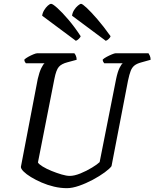

<svg xmlns="http://www.w3.org/2000/svg" viewBox="-20 -982 806 1002"><path d="M329 0Q296 0 262 -8Q228 -16 197 -29.5Q166 -43 141.5 -58Q117 -73 103 -87Q89 -101 89 -111L177 -570Q185 -605 195.5 -626.5Q206 -648 213 -652H115Q113 -654 110 -659Q107 -664 107 -671Q114 -678 127.5 -685.5Q141 -693 154.5 -698.5Q168 -704 174 -704H368Q372 -700 376 -691Q380 -682 380 -670L332 -657Q301 -649 287 -633Q273 -617 264 -571L178 -134Q183 -125 202.5 -113Q222 -101 249 -90Q276 -79 301.5 -71.5Q327 -64 344 -64Q368 -64 400 -77Q432 -90 460.5 -107.5Q489 -125 500 -136L586 -570Q594 -608 604 -628Q614 -648 621 -652H524Q522 -654 519 -659Q516 -664 516 -671Q523 -678 537 -685.5Q551 -693 564.5 -698.5Q578 -704 583 -704H755Q758 -700 762 -691Q766 -682 766 -670L716 -656Q694 -650 681.5 -640Q669 -630 662 -612Q655 -594 648 -561L562 -115Q553 -102 526.5 -82.5Q500 -63 464.5 -44Q429 -25 393 -12.5Q357 0 329 0ZM532 -769 356 -900Q358 -916 367 -930Q376 -944 387 -953Q398 -962 403 -962Q410 -962 432.5 -941Q455 -920 487.5 -882.5Q520 -845 557 -793Q556 -787 547.5 -779Q539 -771 532 -769ZM376 -769 200 -900Q202 -915 210.5 -929Q219 -943 229.5 -952.5Q240 -962 247 -962Q255 -962 279.5 -940Q304 -918 336.5 -880Q369 -842 401 -793Q400 -788 392 -780Q384 -772 376 -769Z"/></svg>

Font: Texturina 12pt Medium
Style: Italic
Weight: 500
Italic angle: -11°
Designer: Guillermo Torres Carreño
Foundry: Omnibus-Type
Version: Version 1.002